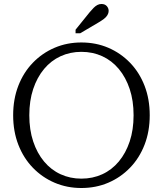

<svg xmlns="http://www.w3.org/2000/svg" viewBox="-20 -933 817 963"><path d="M388 10Q316 10 254 -16.5Q192 -43 145 -91.5Q98 -140 72 -207Q46 -274 46 -355Q46 -436 72 -503Q98 -570 145 -618.5Q192 -667 254 -693.5Q316 -720 388 -720Q461 -720 523 -693.5Q585 -667 632 -618.5Q679 -570 705 -503Q731 -436 731 -355Q731 -274 705 -207Q679 -140 632 -91.5Q585 -43 523 -16.5Q461 10 388 10ZM388 -37Q445 -37 493 -59Q541 -81 576 -123Q611 -165 630.5 -223.5Q650 -282 650 -355Q650 -428 630.5 -486.5Q611 -545 576 -587Q541 -629 493 -651Q445 -673 388 -673Q332 -673 284 -651Q236 -629 201 -587Q166 -545 146.5 -486.5Q127 -428 127 -355Q127 -282 146.5 -223.5Q166 -165 201 -123Q236 -81 284 -59Q332 -37 388 -37ZM430 -872 359 -784V-766H382L472 -819Q489 -829 501 -838Q513 -847 519 -857.5Q525 -868 525 -878Q525 -892 515.5 -902.5Q506 -913 489 -913Q478 -913 468.5 -908Q459 -903 450 -894Q441 -885 430 -872Z"/></svg>

Font: Roboto Serif 36pt Light
Style: Regular
Weight: 300
Designer: Greg Gazdowicz
Foundry: Commercial Type
Version: Version 1.008